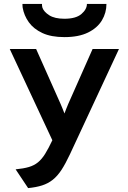

<svg xmlns="http://www.w3.org/2000/svg" viewBox="-20 -951 656 983"><path d="M124 12 60 -84Q101 -88 128 -96Q155 -104 174.5 -120Q194 -136 211 -163.2Q228 -190.5 248 -233L30 -700H165L291 -417Q295.5 -406.5 300.5 -394.2Q305.5 -382 310 -370Q314.5 -382 319.2 -394Q324 -406 329 -418L454 -700H589L338 -161Q315.5 -113 294.8 -81.2Q274 -49.5 250 -30.5Q226 -11.5 195.8 -1.8Q165.5 8 124 12ZM310 -761Q241.5 -761 196.8 -782Q152 -803 127.5 -837.2Q103 -871.5 96 -912Q95.5 -916.5 95.2 -921.5Q95 -926.5 95 -931H195Q195 -926.5 195.2 -921.5Q195.5 -916.5 197 -912Q204.5 -890.5 232.2 -872.8Q260 -855 310 -855Q368.5 -855 396.8 -879.2Q425 -903.5 425 -931H525Q525 -885.5 501.8 -846.8Q478.5 -808 430.8 -784.5Q383 -761 310 -761Z"/></svg>

Font: Overpass Mono
Style: Bold
Weight: 700
Monospace: yes
Designer: Delve Withrington, Dave Bailey
Foundry: Delve Fonts LLC
Version: Version 4.000